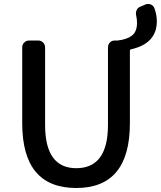

<svg xmlns="http://www.w3.org/2000/svg" viewBox="-20 -942 816 975"><path d="M671.9 -861.3Q668 -876 673.3 -889.2Q678.7 -902.3 690.4 -907.2L715.8 -918Q723.6 -921.9 731.4 -921.9Q737.3 -921.9 744.1 -919.9Q757.8 -915 763.7 -901.4Q776.4 -868.2 776.4 -834Q776.4 -720.7 644.5 -691.4Q639.6 -690.4 639.6 -685.5V-316.4Q639.6 12.7 367.2 12.7Q92.8 12.7 92.8 -316.4V-701.2Q92.8 -715.8 103 -726.1Q113.3 -736.3 127.9 -736.3H174.8Q188.5 -736.3 198.7 -726.1Q209 -715.8 209 -701.2V-307.6Q209 -87.9 367.2 -87.9Q528.3 -87.9 528.3 -307.6V-701.2Q528.3 -715.8 538.1 -726.1Q547.9 -736.3 562.5 -736.3H577.1Q624 -741.2 649.9 -761.2Q675.8 -781.2 675.8 -826.2Q675.8 -843.8 671.9 -861.3Z"/></svg>

Font: Gen Jyuu GothicL Medium
Style: Regular
Weight: 500
Designer: [Source Han Sans]
Ryoko NISHIZUKA  (kana & ideographs); Paul D. Hunt (Latin, Greek & Cyrillic); Wenlong ZHANG  (bopomofo
Version: Version 1.002.20150607